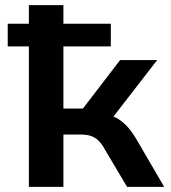

<svg xmlns="http://www.w3.org/2000/svg" viewBox="-20 -725 663 745"><path d="M92 0V-545H10V-633H92V-705H226V-633H410V-545H226V-304H302L446 -492H590L401 -248L384 -281Q413 -278 433.5 -266.5Q454 -255 472 -236Q490 -217 508 -187L617 0H473L387 -145Q375 -167 362 -179.5Q349 -192 332.5 -197.5Q316 -203 293 -203H226V0Z"/></svg>

Font: Nunito Sans 8pt
Style: Bold
Weight: 700
Version: Version 3.101;gftools[0.9.27]